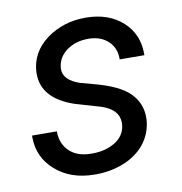

<svg xmlns="http://www.w3.org/2000/svg" viewBox="-67 -601 639 674"><g transform="rotate(-10 252.5 -264.0)"><path d="M342.3 -143.1C338.9 -118.2 326.2 -99.1 303.2 -85C280.3 -71.3 253.4 -64.5 223.1 -64.5C221.7 -64.5 220.2 -64.5 218.8 -64.5C186 -64.5 160.2 -73.2 141.1 -91.3C122.1 -109.4 112.8 -132.8 112.8 -162.6L24.4 -163.1C24.4 -161.1 24.4 -159.7 24.4 -157.7C24.4 -109.9 42.5 -69.8 78.1 -38.6C113.8 -6.8 159.7 9.3 215.8 9.8C218.3 9.8 221.2 9.8 223.6 9.8C257.3 9.8 290 3.9 321.8 -8.8C384.3 -33.7 426.3 -84 430.2 -149.9C430.2 -152.3 430.2 -155.3 430.2 -157.7C430.2 -191.4 418 -220.2 393.6 -244.6C369.1 -268.6 326.7 -288.6 266.1 -304.2L221.7 -316.4C184.1 -329.1 165 -348.6 165 -375C165 -377.9 165 -380.4 165.5 -383.3C168.9 -407.2 180.7 -426.3 201.2 -440.9C222.7 -456.1 247.6 -463.4 276.9 -463.4C277.8 -463.4 278.8 -463.4 280.3 -463.4C309.1 -462.9 331.5 -454.1 348.6 -438C365.7 -421.9 374 -400.9 374 -376C374 -375 374 -374 374 -373L461.9 -372.6C461.9 -374.5 461.9 -376 461.9 -377.9C461.9 -424.3 445.8 -462.4 413.1 -492.2C380.4 -522 336.9 -537.6 283.7 -538.1C282.7 -538.1 281.2 -538.1 280.3 -538.1C227.5 -538.1 181.2 -523.4 141.1 -494.1C101.6 -464.4 80.6 -426.3 78.1 -379.9C78.1 -377.9 78.1 -376 78.1 -374C78.1 -314.9 115.2 -272.9 190.4 -247.1L282.2 -220.2C322.8 -206.5 342.8 -184.6 342.8 -153.3C342.8 -149.9 342.8 -146.5 342.3 -143.1Z"/></g></svg>

Font: Roboto
Style: Italic
Weight: 400
Italic angle: -12°
Designer: Google
Version: Version 2.137; 2017